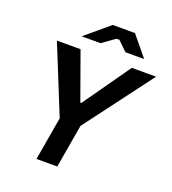

<svg xmlns="http://www.w3.org/2000/svg" viewBox="-158 -1019 1019 1137"><g transform="rotate(20 351.0 -450.0)"><path d="M203 0H334L381 -273L702 -700H549L339 -402H333L226 -700H77L250 -273ZM206 -774H325L405 -831H423L482 -774H600L496 -900H356Z"/></g></svg>

Font: Fixel Display SemiBold
Style: Italic
Weight: 600
Italic angle: -10°
Designer: AlfaBravo + MacPaw
Foundry: Kyrylo Tkachov, Marchela Mozhyna, Serhii Makarenko, Maria Weinstein, Zakhar Kryvoshyya
Version: Version 1.210;Glyphs 3.2 (3217)